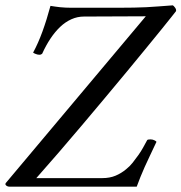

<svg xmlns="http://www.w3.org/2000/svg" viewBox="-32 -699 679 719"><path d="M282 -637 514 -638 -10 -14Q-14 -9 -9 -4.5Q-4 0 4 0Q132 0 235 0Q278 0 320.5 0Q363 0 397.5 0Q432 0 454 0Q476 0 480 0Q487 -19 494 -36.5Q501 -54 509.5 -73Q518 -92 529 -115Q540 -138 554 -168Q552 -171 545.5 -174Q539 -177 532 -177Q528 -177 524 -176.5Q520 -176 519 -174Q512 -161 504 -146.5Q496 -132 486 -118Q476 -104 465 -90Q454 -76 440 -65Q422 -50 400.5 -41Q379 -32 351 -32H104Q144 -77 187.5 -127.5Q231 -178 275 -230Q319 -282 362 -333.5Q405 -385 444 -432Q483 -479 516 -519.5Q549 -560 573.5 -590Q598 -620 612 -638Q626 -656 627 -657Q629 -663 623.5 -670.5Q618 -678 615 -679Q585 -677 561.5 -675Q538 -673 515.5 -672Q493 -671 469.5 -670.5Q446 -670 416 -670H233Q224 -670 213.5 -670.5Q203 -671 193 -672Q183 -673 173.5 -674.5Q164 -676 157 -677Q143 -625 127 -581Q111 -537 92 -502Q94 -500 101.5 -497Q109 -494 115 -494Q119 -494 121.5 -495Q124 -496 126 -498Q140 -529 157 -554.5Q174 -580 193.5 -598.5Q213 -617 235.5 -627Q258 -637 282 -637Z"/></svg>

Font: Vermiglione
Style: Italic
Weight: 400
Italic angle: -11°
Version: Version 1.105